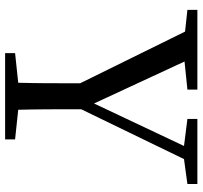

<svg xmlns="http://www.w3.org/2000/svg" viewBox="-40 -732 773 732"><g transform="rotate(90 346.0 -366.5)"><path d="M587 -682 682 -695V-733H434V-695L537 -682L375 -339L215 -684L322 -695V-733H18V-695L101 -686L298 -286C298 -193 298 -120 296 -50L183 -38V0H512V-38L399 -50C397 -122 397 -196 397 -290Z"/></g></svg>

Font: Source Han Serif JP Medium
Style: Regular
Weight: 500
Designer: Ryoko NISHIZUKA 西塚涼子 (kana & ideographs); Frank Grießhammer (Latin, Greek & Cyrillic); Wenlong ZHANG 张文龙 (bopomofo); San
Foundry: Adobe Systems Incorporated
Version: Version 1.001;PS 1.001;hotconv 16.6.54;makeotf.lib2.5.65590